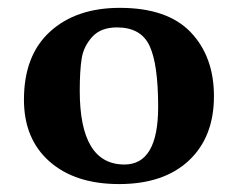

<svg xmlns="http://www.w3.org/2000/svg" viewBox="-20 -459 606 489"><path d="M41 -205.1Q41 -317.9 107.4 -378.4Q173.8 -439 285.2 -439Q406.2 -439 465.6 -377Q524.9 -314.9 524.9 -213.9Q524.9 -109.9 460.9 -50Q397 9.8 283.2 9.8Q171.4 9.8 106.2 -47.6Q41 -105 41 -205.1ZM277.8 -389.2Q236.8 -389.2 214.8 -365Q192.9 -340.8 188 -309.8Q183.1 -278.8 183.1 -228Q183.1 -40 296.9 -40Q382.8 -40 382.8 -187Q382.8 -295.9 360.8 -342.5Q338.9 -389.2 277.8 -389.2Z"/></svg>

Font: Linux Biolinum O
Style: Bold
Weight: 700
Designer: Philipp H. Poll
Foundry: Philipp H. Poll
Version: Version 1.3.2